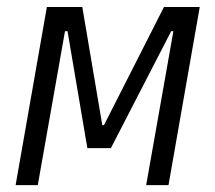

<svg xmlns="http://www.w3.org/2000/svg" viewBox="-20 -538 626 558"><path d="M25.4 0 116.2 -517.6H219.2L277.3 -174.3H282.2L456.5 -517.6H560.5L469.7 0H404.8L483.9 -447.3H477.5L302.2 -107.4H233.9L176.3 -447.3H168.9L89.8 0Z"/></svg>

Font: Cascadia Mono Light
Style: Italic
Weight: 300
Italic angle: -10°
Monospace: yes
Designer: Aaron Bell
Foundry: Saja Typeworks
Version: Version 2404.023; ttfautohint (v1.8.4)